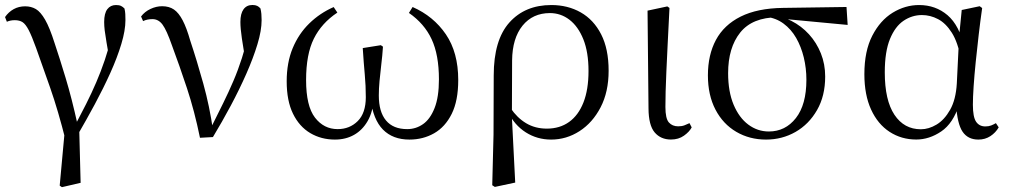

<svg xmlns="http://www.w3.org/2000/svg" viewBox="-20 -551 4088 778"><path d="M221.9 201.2 245.4 -54.5 246.5 19.9Q215.7 -102.8 183.4 -195.1Q151.1 -287.4 126.3 -356.6Q108.7 -405.3 96.2 -429.3Q83.7 -453.2 71.4 -461.2Q59.1 -469.2 39.8 -469.2Q21.9 -469.2 7.8 -462.8L0.4 -481.9Q14.8 -502.6 35.5 -514Q56.1 -525.4 81.9 -525.4Q106.2 -525.4 125.3 -514.3Q144.3 -503.2 162.9 -471Q181.4 -438.9 201.1 -376.7Q221.1 -317.3 246.1 -234.6Q271.1 -151.9 294.4 -45.7L300.6 -44.3L306.7 189.8L230.9 207.4ZM294.2 -3.5 276.9 -28.9Q305.5 -83.1 328.6 -128.9Q351.7 -174.7 370.2 -218Q388.8 -261.2 404.6 -307.8Q420.3 -354.4 434.1 -409.4L425.5 -298.4Q416.6 -349.9 411.6 -379.4Q406.6 -409 404.3 -427.5Q402.1 -446.1 402.1 -461.8Q402.1 -496.9 414.9 -513.8Q427.7 -530.6 449.9 -530.6Q462.8 -530.6 470.3 -527Q477.8 -523.4 484.4 -516.5Q487.1 -505 487.7 -494.2Q488.3 -483.3 488.3 -469.6Q488.3 -427.9 471.7 -372.9Q455.2 -317.8 427.1 -255.6Q399 -193.4 364.3 -128.8Q329.5 -64.3 294.2 -3.5Z M790.3 7.3Q768.3 -100.7 737.6 -193.6Q706.8 -286.5 676.7 -367.2Q655.2 -428.8 638.7 -451.1Q622.3 -473.5 597.8 -473.5Q575.8 -473.5 559.8 -465.5L551.6 -484.2Q566.3 -503.8 589.8 -514.8Q613.4 -525.8 636.8 -525.8Q665.3 -525.8 684.9 -512.4Q704.4 -498.9 720.3 -468.4Q736.3 -437.9 750.9 -386.3Q777.8 -305.9 803.7 -212.5Q829.6 -119.1 843.2 -22.3H828.7L835.1 -33.8Q861.7 -86.9 884.2 -132.7Q906.7 -178.4 925.6 -222.6Q944.6 -266.8 960.3 -315.8Q975.9 -364.7 989.7 -423.6L976.7 -295.2Q965.9 -355.7 960 -395.9Q954.1 -436.1 954.1 -462Q954.1 -495.7 966.8 -513.3Q979.5 -530.8 1002.9 -530.8Q1014.8 -530.8 1022.2 -527.2Q1029.5 -523.6 1035.4 -516.7Q1038.1 -505.4 1039.1 -494.5Q1040.1 -483.5 1040.1 -469.6Q1040.1 -427.2 1023.1 -371.4Q1006.2 -315.7 978.2 -252.2Q950.2 -188.7 915.1 -122.9Q880 -57.2 842.8 4.4Z M1337.1 14.6Q1281.7 14.6 1237.2 -11.7Q1192.7 -38.1 1167.2 -90.4Q1141.7 -142.6 1141.7 -221.4Q1141.7 -297.1 1165.9 -355.6Q1190.2 -414.1 1233.3 -456.1Q1276.4 -498.1 1332.1 -522.4L1347 -500Q1283.1 -457.5 1251.7 -394.3Q1220.3 -331.2 1220.3 -226.6Q1220.3 -121.3 1256.3 -74.5Q1292.3 -27.8 1348.2 -27.8Q1396.9 -27.8 1429.6 -60.4Q1462.3 -93 1462.3 -157.3Q1462.3 -203.8 1458.1 -249Q1453.9 -294.1 1449.9 -356.2L1523.2 -367.9L1531.8 -361.9Q1529.4 -324.8 1525 -289.5Q1520.7 -254.2 1517.9 -222.8Q1515 -191.4 1515 -164.1Q1515 -97.7 1544.2 -62.8Q1573.3 -27.8 1630.1 -27.8Q1665.5 -27.8 1694.4 -48.2Q1723.3 -68.5 1740.9 -113.1Q1758.6 -157.6 1758.6 -229.5Q1758.6 -328.9 1728.9 -392.3Q1699.3 -455.6 1637 -498.6L1651.9 -522.6Q1736.7 -485.3 1786.7 -411.9Q1836.8 -338.4 1836.8 -226.7Q1836.8 -142.9 1810.4 -89.7Q1784 -36.5 1739 -10.9Q1694.1 14.6 1639 14.6Q1571.7 14.6 1531.8 -25.9Q1492 -66.5 1481.7 -149.5H1494Q1490.9 -97.3 1469.7 -60.4Q1448.5 -23.6 1414.6 -4.5Q1380.8 14.6 1337.1 14.6Z M1974.6 199.6 1979.8 -5.5 1980.6 -245.2Q1980.6 -388.7 2043.9 -459.6Q2107.3 -530.6 2214 -530.6Q2280.7 -530.6 2333.2 -500.8Q2385.7 -471 2415.9 -411.9Q2446.2 -352.7 2446.2 -264.3Q2446.2 -178.8 2413.7 -116.2Q2381.2 -53.6 2328.1 -19.5Q2275 14.6 2213.2 14.6Q2156.7 14.6 2110.5 -14.7Q2064.4 -44.1 2038.4 -97.7H2035L2048.8 -113.1Q2075.3 -73.6 2111.9 -51.7Q2148.6 -29.8 2195.7 -29.8Q2248.4 -29.8 2286.1 -56.9Q2323.8 -83.9 2344.3 -136.1Q2364.7 -188.2 2364.7 -263.1Q2364.7 -339.4 2343.8 -391.7Q2322.8 -443.9 2287.5 -471Q2252.2 -498 2208.3 -498Q2138.8 -498 2097.4 -447.1Q2056.1 -396.2 2055.1 -306.4L2054.3 -94.1L2053.8 -84.8L2067.7 188.8L1985.2 206.4Z M2698.8 14.4Q2657.3 14.4 2632.7 -14.5Q2608.2 -43.4 2607.8 -111.9L2603.9 -507.9L2684 -525L2692.8 -518.8Q2688.3 -430.3 2685.2 -367.2Q2682.1 -304.2 2680.1 -259Q2678.1 -213.9 2677.2 -180.2Q2676.3 -146.5 2676.3 -117.6Q2676.3 -70.5 2690.4 -54.8Q2704.4 -39.1 2728 -39.1Q2742.8 -39.1 2753.5 -43.2Q2764.3 -47.3 2773.9 -52L2782.8 -34.8Q2773.5 -16.9 2751.5 -1.3Q2729.5 14.4 2698.8 14.4Z M3084 14.6Q3017.2 14.6 2963.5 -16.8Q2909.8 -48.2 2879.1 -106.9Q2848.5 -165.5 2848.5 -245.6Q2848.5 -328.5 2881 -389.2Q2913.6 -450 2981.2 -483.8Q3048.9 -517.6 3152.8 -519L3410.1 -522.7L3414.8 -450L3148.1 -475.1L3131.2 -481Q3028.5 -480.5 2979.4 -419.1Q2930.4 -357.7 2930.4 -254.5Q2930.4 -179.9 2952.6 -126.9Q2974.9 -73.9 3012.2 -46.1Q3049.6 -18.2 3095.4 -18.2Q3162.4 -18.2 3205 -72.6Q3247.6 -127 3247.6 -227.7Q3247.6 -274.5 3237 -318.2Q3226.4 -361.8 3206.1 -397.3Q3185.7 -432.7 3155 -455.4Q3124.4 -478.1 3083.6 -483L3097 -492Q3144.9 -487.6 3186.2 -466.6Q3227.5 -445.6 3258.2 -411.9Q3288.9 -378.2 3306.3 -334.6Q3323.7 -291.1 3323.7 -240.9Q3323.7 -162.3 3290.7 -104.9Q3257.8 -47.5 3203.5 -16.4Q3149.2 14.6 3084 14.6Z M3692.8 14.4Q3632.7 14.4 3584.8 -16.7Q3536.9 -47.8 3509.7 -107.2Q3482.5 -166.5 3482.5 -250.6Q3482.5 -344.2 3514.6 -406.4Q3546.6 -468.5 3597.3 -499.6Q3648.1 -530.6 3704.2 -530.6Q3771.2 -530.6 3819.5 -489.4Q3867.8 -448.1 3887.7 -358.5H3895.3L3873.5 -312.6Q3861.5 -379.3 3837.1 -418.1Q3812.6 -456.9 3781.2 -473.4Q3749.8 -490 3715.7 -490Q3675.8 -490 3641.5 -467Q3607.2 -444 3586.2 -392.9Q3565.2 -341.7 3565.2 -257.8Q3565.2 -144.9 3604.3 -86Q3643.4 -27.2 3711.4 -27.2Q3743.3 -27.2 3775 -46.2Q3806.8 -65.2 3830.1 -106.4Q3853.3 -147.6 3857.1 -212.9L3866.4 -403.1L3877 -510.5L3949.8 -525.8L3959.8 -518.4Q3952.4 -466.9 3945.8 -410.4Q3939.2 -353.9 3933.7 -299.8Q3928.2 -245.7 3925.2 -200.8Q3922.2 -155.9 3922.2 -126.6Q3922.2 -76.9 3935.2 -57.8Q3948.2 -38.7 3972.6 -38.7Q3986.4 -38.7 3996.2 -42.6Q4006 -46.5 4015.5 -52L4026.8 -34.9Q4014.5 -13.4 3993.2 0.6Q3971.9 14.6 3944.4 14.6Q3902 14.6 3880.4 -17.4Q3858.8 -49.4 3854.1 -127.8L3866.9 -128.2Q3842.3 -50.9 3793.8 -18.3Q3745.4 14.4 3692.8 14.4Z"/></svg>

Font: Early Summer Mincho VF
Style: Regular
Weight: 250
Designer: GuiWonder
Version: Version 1.002